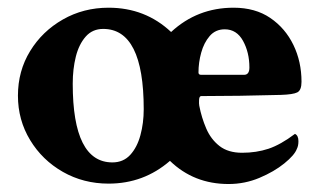

<svg xmlns="http://www.w3.org/2000/svg" viewBox="-20 -458 812 486"><path d="M558.6 7.8Q470.7 7.8 410.2 -50.8Q343.8 6.8 254.9 6.8Q191.4 6.8 139.2 -22.9Q86.9 -52.7 56.2 -103.5Q25.4 -154.3 25.4 -215.8Q25.4 -278.3 56.2 -328.6Q86.9 -378.9 139.2 -408.7Q191.4 -438.5 254.9 -438.5Q347.7 -438.5 413.1 -377Q479.5 -438.5 571.3 -438.5Q626 -438.5 664.1 -412.6Q702.1 -386.7 722.7 -344.2Q743.2 -301.8 743.2 -251Q743.2 -229.5 732.4 -224.1Q721.7 -218.8 691.4 -217.8Q583 -214.8 489.3 -214.8Q484.4 -214.8 483.9 -205.1Q483.4 -195.3 484.4 -190.4Q490.2 -160.2 502 -132.8Q513.7 -105.5 535.6 -88.4Q557.6 -71.3 592.8 -71.3Q628.9 -71.3 659.7 -81.5Q690.4 -91.8 726.6 -119.1Q735.4 -115.2 735.4 -100.6Q735.4 -94.7 734.4 -89.8Q733.4 -85 731.4 -81.1Q725.6 -65.4 699.7 -44.4Q673.8 -23.4 636.7 -7.8Q599.6 7.8 558.6 7.8ZM264.6 -46.9Q292 -46.9 309.6 -65.9Q327.1 -85 335.4 -115.7Q343.8 -146.5 343.8 -181.6Q343.8 -384.8 241.2 -384.8Q213.9 -384.8 196.8 -365.2Q179.7 -345.7 171.9 -314.5Q164.1 -283.2 164.1 -246.1Q164.1 -46.9 264.6 -46.9ZM489.3 -268.6H597.7Q611.3 -268.6 611.3 -287.1Q611.3 -325.2 595.2 -354.5Q579.1 -383.8 548.8 -383.8Q525.4 -383.8 510.7 -366.7Q496.1 -349.6 489.3 -324.7Q482.4 -299.8 482.4 -274.4Q482.4 -268.6 489.3 -268.6Z"/></svg>

Font: Crimson Text
Style: Bold
Weight: 700
Designer: Sebastian Kosch
Foundry: Sebastian Kosch
Version: Version 1.100